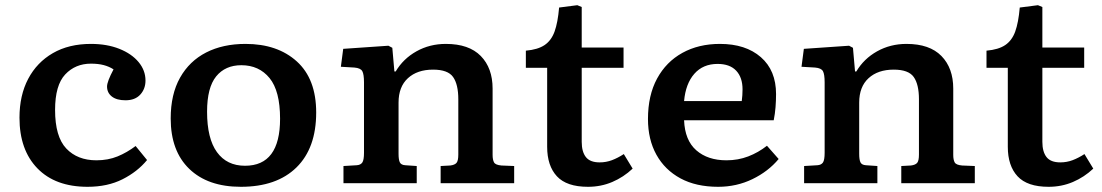

<svg xmlns="http://www.w3.org/2000/svg" viewBox="-20 -705 4243 739"><path d="M317 14Q193 14 124 -57Q55 -128 55 -252Q55 -338 88.5 -401.5Q122 -465 183.5 -500.5Q245 -536 330 -536Q392 -536 439.5 -517Q487 -498 513.5 -466Q540 -434 540 -395Q540 -363 520 -341Q500 -319 463 -319Q429 -319 410.5 -333.5Q392 -348 392 -372Q392 -391 417 -438Q400 -449 379 -454.5Q358 -460 330 -460Q270 -460 231 -418.5Q192 -377 192 -282Q192 -179 235 -133.5Q278 -88 351 -88Q396 -88 432.5 -103Q469 -118 502 -143L546 -89Q509 -44 451.5 -15Q394 14 317 14Z M907 14Q780 14 708.5 -55Q637 -124 637 -249Q637 -342 673 -406Q709 -470 773.5 -503Q838 -536 925 -536Q1048 -536 1122.5 -468.5Q1197 -401 1197 -272Q1197 -135 1121 -60.5Q1045 14 907 14ZM923 -67Q1058 -67 1058 -248Q1058 -355 1017.5 -404.5Q977 -454 909 -454Q847 -454 812 -411Q777 -368 777 -275Q777 -172 815 -119.5Q853 -67 923 -67Z M1302 0V-66L1353 -69Q1368 -70 1374.5 -79.5Q1381 -89 1381 -117V-388Q1381 -419 1374.5 -431Q1368 -443 1344 -445L1292 -448L1301 -517L1475 -529L1490 -521L1498 -430H1503Q1532 -479 1583 -507.5Q1634 -536 1696 -536Q1785 -536 1830.5 -489.5Q1876 -443 1876 -364V-109Q1876 -90 1881.5 -80Q1887 -70 1910 -68L1959 -66V0H1676V-66L1713 -68Q1730 -70 1737 -78Q1744 -86 1744 -110V-323Q1744 -380 1724 -408.5Q1704 -437 1647 -437Q1586 -437 1550 -404Q1514 -371 1514 -310V-113Q1514 -90 1519 -80Q1524 -70 1540 -69L1584 -66V0Z M2243 14Q2161 14 2123.5 -26.5Q2086 -67 2086 -140V-444H2004V-510Q2050 -514 2076 -531.5Q2102 -549 2114.5 -583.5Q2127 -618 2132 -676L2202 -685L2219 -678V-522H2380V-444H2219V-159Q2219 -121 2235 -100.5Q2251 -80 2288 -80Q2313 -80 2335.5 -88.5Q2358 -97 2381 -112L2415 -56Q2380 -23 2336.5 -4.5Q2293 14 2243 14Z M2744 14Q2659 14 2599 -18.5Q2539 -51 2506.5 -109.5Q2474 -168 2474 -247Q2474 -338 2509 -402.5Q2544 -467 2606.5 -501.5Q2669 -536 2751 -536Q2850 -536 2908.5 -485Q2967 -434 2967 -343Q2967 -318 2965 -292.5Q2963 -267 2958 -242H2613Q2616 -165 2660 -126.5Q2704 -88 2776 -88Q2821 -88 2860 -103Q2899 -118 2932 -144L2977 -93Q2937 -45 2876 -15.5Q2815 14 2744 14ZM2613 -316H2835Q2838 -338 2838 -361Q2838 -407 2813.5 -433Q2789 -459 2742 -459Q2686 -459 2652.5 -421Q2619 -383 2613 -316Z M3075 0V-66L3126 -69Q3141 -70 3147.5 -79.5Q3154 -89 3154 -117V-388Q3154 -419 3147.5 -431Q3141 -443 3117 -445L3065 -448L3074 -517L3248 -529L3263 -521L3271 -430H3276Q3305 -479 3356 -507.5Q3407 -536 3469 -536Q3558 -536 3603.5 -489.5Q3649 -443 3649 -364V-109Q3649 -90 3654.5 -80Q3660 -70 3683 -68L3732 -66V0H3449V-66L3486 -68Q3503 -70 3510 -78Q3517 -86 3517 -110V-323Q3517 -380 3497 -408.5Q3477 -437 3420 -437Q3359 -437 3323 -404Q3287 -371 3287 -310V-113Q3287 -90 3292 -80Q3297 -70 3313 -69L3357 -66V0Z M4016 14Q3934 14 3896.5 -26.5Q3859 -67 3859 -140V-444H3777V-510Q3823 -514 3849 -531.5Q3875 -549 3887.5 -583.5Q3900 -618 3905 -676L3975 -685L3992 -678V-522H4153V-444H3992V-159Q3992 -121 4008 -100.5Q4024 -80 4061 -80Q4086 -80 4108.5 -88.5Q4131 -97 4154 -112L4188 -56Q4153 -23 4109.5 -4.5Q4066 14 4016 14Z"/></svg>

Font: Literata 7pt SemiBold
Style: Regular
Weight: 600
Designer: Latin by Veronika Burian and Jose Scaglione. Greek by Irene Vlachou. Cyrillic by Vera Evstafieva.
Foundry: TypeTogether
Version: Version 3.002